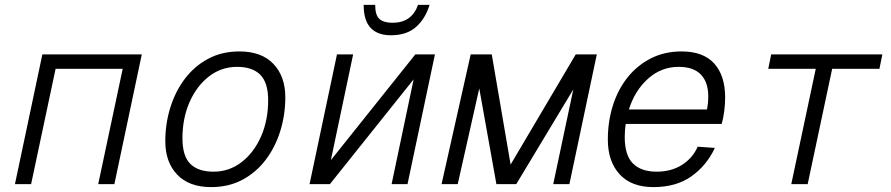

<svg xmlns="http://www.w3.org/2000/svg" viewBox="-20 -752 3640 784"><path d="M41 0 153 -530H559L447 0H381L481 -471H207L107 0Z M842 12Q752 12 703.5 -39Q655 -90 655 -175Q655 -247 675.5 -313Q696 -379 735 -430.5Q774 -482 830 -512Q886 -542 958 -542Q1048 -542 1096.5 -491Q1145 -440 1145 -355Q1145 -283 1124.5 -217Q1104 -151 1065 -99.5Q1026 -48 970 -18Q914 12 842 12ZM852 -51Q916 -51 966.5 -90Q1017 -129 1046 -195Q1075 -261 1075 -343Q1075 -414 1043 -446.5Q1011 -479 948 -479Q884 -479 833.5 -440Q783 -401 754 -335Q725 -269 725 -187Q725 -115 757 -83Q789 -51 852 -51Z M1244 0 1356 -530H1422L1331 -98L1676 -530H1756L1644 0H1579L1669 -428L1327 0ZM1576 -608Q1522 -608 1493.5 -638Q1465 -668 1465 -732H1512Q1512 -690 1529.5 -674.5Q1547 -659 1583 -659Q1661 -659 1687 -732H1734Q1717 -676 1679 -642Q1641 -608 1576 -608Z M1783 0 1902 -530H1988L2065 -80L2331 -530H2417L2305 0H2239L2321 -387L2088 0H2007L1937 -391L1849 0Z M2648 12Q2558 12 2510 -40.5Q2462 -93 2462 -182Q2462 -257 2483 -322.5Q2504 -388 2543.5 -437Q2583 -486 2638.5 -514Q2694 -542 2763 -542Q2852 -542 2896.5 -492.5Q2941 -443 2941 -354Q2941 -328 2937.5 -299.5Q2934 -271 2927 -246H2535Q2531 -219 2531 -192Q2531 -118 2564.5 -84.5Q2598 -51 2661 -51Q2721 -51 2764.5 -78.5Q2808 -106 2829 -153L2899 -148Q2866 -77 2804 -32.5Q2742 12 2648 12ZM2751 -479Q2680 -479 2626 -430.5Q2572 -382 2548 -305H2867Q2869 -316 2870.5 -329Q2872 -342 2872 -359Q2872 -416 2842 -447.5Q2812 -479 2751 -479Z M3211 0 3311 -471H3117L3129 -530H3583L3571 -471H3378L3278 0Z"/></svg>

Font: Geist Mono Light
Style: Italic
Weight: 300
Italic angle: -12°
Monospace: yes
Designer: Basement.studio, Andrés Briganti, Mateo Zaragoza
Foundry: Basement.studio, Vercel, Andrés Briganti, Guido Ferreyra, Mateo Zaragoza
Version: Version 1.500; ttfautohint (v1.8.4.7-5d5b)